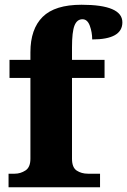

<svg xmlns="http://www.w3.org/2000/svg" viewBox="-20 -788 535 808"><path d="M16 -57H42Q66 -57 87 -70.5Q108 -84 108 -120V-460H20V-536H108V-568Q108 -666 159.5 -717Q211 -768 323 -768Q495 -768 495 -694Q495 -622 368 -622Q368 -652 358 -679.5Q348 -707 327 -707Q304 -707 293.5 -680.5Q283 -654 283 -589V-536H420V-460H283V-120Q283 -83 303 -70Q323 -57 350 -57H401V0H16Z"/></svg>

Font: Noto Serif ExtraBold
Style: Regular
Weight: 800
Designer: Monotype Design Team
Foundry: Monotype Imaging Inc.
Version: Version 1.001